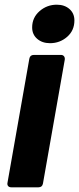

<svg xmlns="http://www.w3.org/2000/svg" viewBox="-20 -798 337 818"><path d="M163 -16Q160 0 144 0H28Q19 0 14.5 -5.5Q10 -11 12 -20L105 -548Q108 -564 124 -564H240Q248 -564 252.5 -558.5Q257 -553 256 -544ZM117 -681Q117 -723 148.5 -750.5Q180 -778 222 -778Q255 -778 276 -759.5Q297 -741 297 -711Q297 -668 266 -641Q235 -614 193 -614Q160 -614 138.5 -632.5Q117 -651 117 -681Z"/></svg>

Font: Open Sauce Two ExtraBold Italic
Style: Regular
Weight: 800
Italic angle: -10°
Designer: Alfredo Marco Pradil
Foundry: Creative Sauce Fz LLC
Version: Version 1.477